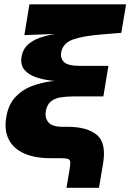

<svg xmlns="http://www.w3.org/2000/svg" viewBox="-20 -748 616 908"><path d="M294.4 140.1 308.6 56.6Q313 30.8 312.3 18.8Q311.5 6.8 300.8 3.4Q290 0 263.7 0H216.3Q144 0 94 -22.5Q43.9 -44.9 21.7 -87.9Q-0.5 -130.9 9.3 -191.4Q18.6 -251.5 51 -287.1Q83.5 -322.8 129.6 -340.6Q175.8 -358.4 228.3 -364.3Q280.8 -370.1 329.6 -370.1L328.6 -361.3Q281.7 -361.3 235.6 -365.5Q189.5 -369.6 152.6 -381.8Q115.7 -394 95.7 -417.5Q75.7 -440.9 82 -479.5Q87.9 -516.6 115.7 -540.3Q143.6 -564 192.6 -577.1Q241.7 -590.3 311 -597.7L315.9 -590.3L95.2 -582L119.1 -727.5H576.2L553.7 -592.8L465.3 -585.4Q375 -578.6 326.7 -561.8Q278.3 -544.9 269.5 -501.5Q264.2 -474.1 282 -455.3Q299.8 -436.5 358.9 -436.5H492.7L468.8 -292H329.1Q293.5 -292 265.9 -287.4Q238.3 -282.7 220.7 -268.3Q203.1 -253.9 197.3 -225.1Q190.4 -192.4 208.3 -170.4Q226.1 -148.4 274.9 -148.4H298.8Q392.1 -148.4 438 -110.1Q483.9 -71.8 467.3 26.4L448.2 140.1Z"/></svg>

Font: Inter 18pt Black
Style: Italic
Weight: 900
Italic angle: -9.3988°
Designer: Rasmus Andersson
Foundry: rsms
Version: Version 4.001;git-66647c0bb